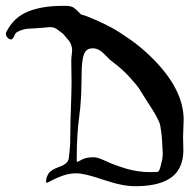

<svg xmlns="http://www.w3.org/2000/svg" viewBox="-150 -646 662 654"><path d="M126 -596.7Q130.9 -595.7 139.6 -592.8Q148.4 -589.8 175.8 -578.1Q203.1 -566.4 230 -551.8Q256.8 -537.1 293 -511.7Q329.1 -486.3 360.4 -456.1Q475.6 -345.7 475.6 -238.3Q475.6 -230.5 474.6 -210.4Q473.6 -190.4 473.6 -178.7Q473.6 -169.9 474.1 -155.3Q474.6 -140.6 474.6 -133.8Q474.6 -100.6 461.9 -75.2Q430.7 -11.7 309.6 -11.7Q266.6 -11.7 202.1 -33.7Q137.7 -55.7 110.4 -55.7Q85.9 -55.7 63 -47.4Q40 -39.1 25.9 -31.2Q11.7 -23.4 9.8 -23.4Q6.8 -23.4 6.8 -28.3Q6.8 -40 14.6 -53.7Q22.5 -67.4 51.8 -77.6Q81.1 -87.9 84 -105.5Q87.9 -133.8 88.9 -156.2Q89.8 -178.7 89.8 -207.5Q89.8 -236.3 90.8 -254.9Q93.8 -343.8 93.8 -364.3Q93.8 -375 93.3 -399.4Q92.8 -423.8 92.8 -439.5Q92.8 -447.3 94.2 -458.5Q95.7 -469.7 95.7 -475.6Q95.7 -484.4 92.3 -493.2Q88.9 -502 85.9 -505.9Q83 -509.8 74.2 -520Q65.4 -530.3 64.5 -531.2Q43 -546.9 42 -547.9Q32.2 -553.7 19.5 -553.7Q14.6 -553.7 3.4 -552.2Q-7.8 -550.8 -11.7 -550.8Q-19.5 -549.8 -33.2 -549.3Q-46.9 -548.8 -54.2 -548.3Q-61.5 -547.9 -72.3 -544.9Q-83 -542 -92.8 -536.1Q-97.7 -533.2 -102.1 -522.5Q-106.4 -511.7 -112.3 -511.7Q-119.1 -511.7 -124.5 -518.1Q-129.9 -524.4 -129.9 -531.2Q-129.9 -534.2 -128.9 -536.1Q-103.5 -586.9 -55.2 -606.4Q-6.8 -626 61.5 -626H78.1Q93.8 -625 102.1 -619.1Q110.4 -613.3 126 -596.7ZM364.3 -59.6Q373 -59.6 377.4 -60.1Q381.8 -60.5 385.7 -60.5Q389.6 -60.5 391.1 -64Q392.6 -67.4 393.6 -68.8Q394.5 -70.3 396.5 -77.6Q398.4 -85 399.4 -89.8Q404.3 -105.5 404.3 -124Q404.3 -132.8 402.3 -162.1Q401.4 -180.7 399.4 -194.8Q397.5 -209 396 -217.8Q394.5 -226.6 388.7 -237.8Q382.8 -249 380.4 -253.9Q377.9 -258.8 368.2 -274.4Q358.4 -290 353.5 -296.9Q335 -327.1 324.7 -342.8Q314.5 -358.4 289.6 -385.3Q264.6 -412.1 234.4 -434.6Q225.6 -440.4 212.9 -454.1Q200.2 -467.8 189.5 -474.6Q178.7 -481.4 166 -481.4Q151.4 -481.4 143.6 -473.6Q135.7 -465.8 132.3 -447.8Q128.9 -429.7 128.4 -411.6Q127.9 -393.6 127.4 -359.4Q127 -325.2 125 -299.8Q124 -280.3 120.1 -251.5Q116.2 -222.7 113.8 -187.5Q111.3 -152.3 111.3 -98.6Q111.3 -94.7 114.3 -94.7Q115.2 -94.7 129.4 -102.5Q143.6 -110.4 169.9 -110.4Q182.6 -110.4 209.5 -97.7Q236.3 -85 277.3 -72.3Q318.4 -59.6 364.3 -59.6Z"/></svg>

Font: Isabella
Style: Medium
Weight: 500
Designer: John Stracke
Version: Version 001.202